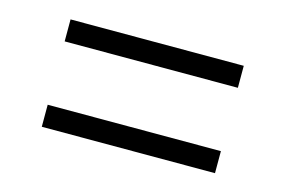

<svg xmlns="http://www.w3.org/2000/svg" viewBox="-48 -549 648 436"><g transform="rotate(15 276.5 -331.0)"><path d="M480 -404.8H72.8V-456.5H480ZM480 -204.1H72.8V-255.9H480Z"/></g></svg>

Font: Vazir Thin UI
Style: Thin-UI
Weight: 100
Designer: Saber Rastikerdar
Foundry: Saber Rastikerdar
Version: Version 30.0.0